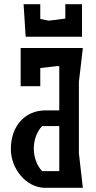

<svg xmlns="http://www.w3.org/2000/svg" viewBox="-20 -900 459 920"><path d="M373 -724V-880H293V-811L215 -801L173 -809V-880H93L103 -724ZM377 -670H79V-487H173V-574L251 -583H264V-371H197C105 -371 32 -302 32 -185C32 -92 105 0 197 0H377L358 -166V-507ZM182 -80C158 -105 142 -144 142 -188C142 -232 158 -271 182 -296H264V-80Z"/></svg>

Font: BackOut Medium
Style: Regular
Weight: 500
Designer: Frank Adebiaye
Foundry: Velvetyne Type Foundry
Version: Version 2.000;hotconv 1.0.109;makeotfexe 2.5.65596